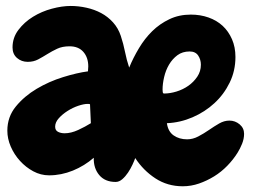

<svg xmlns="http://www.w3.org/2000/svg" viewBox="-20 -614 858 651"><path d="M807.6 -160.2Q807.6 -143.6 800.8 -126.5Q793.9 -109.4 785.2 -95.7Q770.5 -72.3 750.5 -51.8Q730.5 -31.2 706.1 -16.1Q681.6 -1 654.8 8.3Q627.9 17.6 599.6 17.6Q547.9 17.6 506.8 -9.3Q465.8 -36.1 438.5 -78.1Q435.5 -69.3 429.2 -55.7Q422.9 -42 414.1 -28.8Q405.3 -15.6 394.5 -6.3Q383.8 2.9 372.1 2.9Q335.9 2.9 316.4 -20.5Q296.9 -43.9 297.9 -79.1Q266.6 -51.8 227.1 -35.6Q187.5 -19.5 146.5 -19.5Q118.2 -19.5 92.8 -33.2Q67.4 -46.9 47.9 -68.4Q28.3 -89.8 16.6 -116.7Q4.9 -143.6 4.9 -170.9Q4.9 -217.8 33.7 -252.9Q62.5 -288.1 104.5 -313Q146.5 -337.9 193.8 -352.5Q241.2 -367.2 278.3 -372.1Q278.3 -377 278.8 -380.9Q279.3 -384.8 279.3 -388.7Q279.3 -418.9 262.7 -438Q246.1 -457 215.8 -457Q191.4 -457 173.8 -448.7Q156.2 -440.4 140.6 -430.7Q125 -420.9 109.4 -412.6Q93.8 -404.3 74.2 -404.3Q52.7 -404.3 37.6 -417.5Q22.5 -430.7 22.5 -453.1Q22.5 -486.3 42.5 -512.7Q62.5 -539.1 91.8 -557.1Q121.1 -575.2 155.8 -584.5Q190.4 -593.8 219.7 -593.8Q246.1 -593.8 272.9 -587.9Q299.8 -582 322.8 -569.8Q345.7 -557.6 363.3 -538.1Q380.9 -518.6 389.6 -492.2Q398.4 -465.8 403.8 -438.5Q409.2 -411.1 418 -384.8Q431.6 -418 451.2 -450.7Q470.7 -483.4 496.1 -508.3Q521.5 -533.2 554.2 -548.8Q586.9 -564.5 627 -564.5Q659.2 -564.5 687 -554.7Q714.8 -544.9 734.9 -526.4Q754.9 -507.8 766.6 -481Q778.3 -454.1 778.3 -420.9Q778.3 -374 758.8 -334Q739.3 -293.9 707 -264.2Q674.8 -234.4 632.8 -216.3Q590.8 -198.2 545.9 -196.3Q549.8 -168 568.8 -154.8Q587.9 -141.6 614.3 -141.6Q633.8 -141.6 652.3 -151.4Q670.9 -161.1 688.5 -173.3Q706.1 -185.5 723.1 -195.3Q740.2 -205.1 757.8 -205.1Q777.3 -205.1 792.5 -192.4Q807.6 -179.7 807.6 -160.2ZM661.1 -394.5Q661.1 -412.1 651.9 -425.8Q642.6 -439.5 623 -439.5Q598.6 -439.5 581.5 -426.8Q564.5 -414.1 553.2 -395Q542 -376 536.6 -353Q531.2 -330.1 531.2 -310.5Q531.2 -308.6 531.7 -302.7Q532.2 -296.9 536.1 -296.9Q556.6 -296.9 578.6 -303.7Q600.6 -310.5 618.7 -323.2Q636.7 -335.9 648.9 -354Q661.1 -372.1 661.1 -394.5ZM288.1 -196.3 285.2 -260.7Q282.2 -261.7 277.3 -261.7Q264.6 -261.7 245.6 -255.4Q226.6 -249 209 -237.8Q191.4 -226.6 179.2 -212.9Q167 -199.2 167 -184.6Q167 -171.9 176.8 -167Q186.5 -162.1 199.2 -162.1Q220.7 -162.1 245.1 -173.3Q269.5 -184.6 288.1 -196.3Z"/></svg>

Font: Chewy
Style: Regular
Weight: 400
Designer: Squid
Foundry: Font Diner, Inc DBA Sideshow
Version: Version 1.000